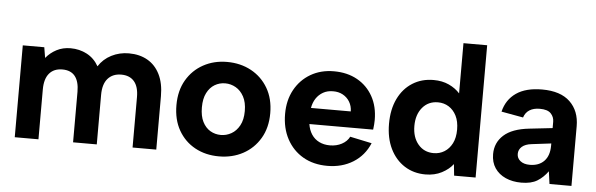

<svg xmlns="http://www.w3.org/2000/svg" viewBox="-47 -877 3233 1041"><g transform="rotate(5 1569.0 -356.5)"><path d="M58.3 0V-500H175.3L184.8 -442.6Q208.3 -471.5 242.3 -489.3Q276.3 -507 318.2 -507Q366.7 -507 407.1 -485.8Q447.6 -464.5 471.6 -422.1Q497.2 -462.5 540.9 -484.8Q584.6 -507 635.5 -507Q694 -507 737.3 -482.2Q780.5 -457.5 804.5 -409.2Q828.5 -361 828.5 -291V0H699.5V-275Q699.5 -330.7 674.9 -359.6Q650.2 -388.5 604.3 -388.5Q558 -388.5 531.3 -358.4Q504.7 -328.3 504.7 -269.5V0H375.7V-275Q375.7 -330.7 352.8 -359.6Q329.8 -388.5 284 -388.5Q237.6 -388.5 212.5 -358.6Q187.3 -328.8 187.3 -271V0Z M1169.9 7Q1096.9 7 1039.7 -24.2Q982.4 -55.5 949.4 -113.1Q916.4 -170.8 916.4 -250Q916.4 -329 950 -386.5Q983.6 -444 1041.1 -475.5Q1098.7 -507 1169.9 -507Q1243.3 -507 1301.4 -475.5Q1359.5 -444 1393.2 -386.5Q1427 -329 1427 -250Q1427 -171 1392.7 -113.2Q1358.5 -55.5 1300.4 -24.2Q1242.3 7 1169.9 7ZM1170.2 -109.5Q1200.2 -109.5 1227.1 -124.7Q1254.1 -139.9 1271.3 -171.2Q1288.5 -202.5 1288.5 -249.9Q1288.5 -297.3 1271.5 -328.5Q1254.6 -359.7 1227.6 -375.1Q1200.7 -390.5 1169.9 -390.5Q1139.1 -390.5 1112.9 -375.1Q1086.8 -359.6 1070.9 -328.6Q1054.9 -297.6 1054.9 -250Q1054.9 -202.4 1070.6 -171.4Q1086.3 -140.4 1112.4 -124.9Q1138.6 -109.5 1170.2 -109.5Z M1759.5 7Q1683.9 7 1627.4 -25.7Q1570.9 -58.5 1539.1 -117.5Q1507.4 -176.5 1507.4 -254.5Q1507.4 -328.5 1538.6 -385.5Q1569.9 -442.5 1625.1 -474.8Q1680.4 -507 1751.4 -507Q1824.5 -507 1879 -476.5Q1933.5 -446 1964 -391.2Q1994.5 -336.5 1994.5 -262.9Q1994.5 -251.9 1993.5 -239Q1992.5 -226 1990.5 -210.4H1643.4Q1648.4 -178.1 1664.1 -154.2Q1679.8 -130.3 1705.5 -117.6Q1731.1 -104.9 1764 -104.9Q1799.9 -104.9 1828.5 -120.1Q1857.1 -135.3 1870.1 -161.2L1988.6 -136.2Q1960.1 -68.1 1899.8 -30.5Q1839.5 7 1759.5 7ZM1644.4 -298.1H1861.1Q1860.6 -327.4 1846.9 -350.3Q1833.2 -373.2 1809.5 -386.2Q1785.9 -399.1 1755.5 -398.6Q1725.1 -398.6 1701.9 -385.4Q1678.7 -372.2 1664 -349.8Q1649.4 -327.4 1644.4 -298.1Z M2293.8 7Q2229.4 7 2179.6 -24.7Q2129.9 -56.5 2101.6 -114.2Q2073.4 -172 2073.4 -250Q2073.4 -328.5 2101.4 -386.3Q2129.4 -444 2179.4 -475.5Q2229.4 -507 2293.8 -507Q2341.2 -507 2377.6 -490.1Q2414.1 -473.1 2437.5 -446.7V-720H2566.5V0H2449.6L2443.1 -62.4Q2421.1 -33.4 2382.4 -13.2Q2343.7 7 2293.8 7ZM2328 -112Q2360.4 -112 2386.5 -128.2Q2412.7 -144.4 2428.4 -175Q2444 -205.6 2444 -250Q2444 -294.4 2428.6 -325Q2413.2 -355.6 2387 -372.1Q2360.9 -388.5 2328 -388.5Q2275.7 -388.5 2243.6 -350.2Q2211.4 -311.8 2211.4 -250Q2211.4 -188.2 2243.6 -150.1Q2275.7 -112 2328 -112Z M2815.3 6Q2767.4 6 2729.9 -10.7Q2692.4 -27.5 2671.1 -59Q2649.9 -90.5 2649.9 -135Q2649.9 -197.5 2695.4 -238.5Q2740.8 -279.5 2833.9 -289.5L2959.2 -303.5V-337.9Q2959.2 -363.8 2941.5 -382.7Q2923.8 -401.7 2881 -401.7Q2847.2 -401.7 2825 -387.7Q2802.9 -373.7 2794.4 -346.8L2675.4 -368.3Q2691.4 -434.4 2743.9 -470.7Q2796.4 -507 2884.5 -507Q2985.1 -507 3036.6 -457.5Q3088.2 -407.9 3088.2 -324.8V0H2968.7L2959.2 -68.4Q2934.6 -34 2901.9 -14Q2869.3 6 2815.3 6ZM2852.7 -94.3Q2902.4 -94.3 2930.8 -123.7Q2959.2 -153.1 2959.2 -207.9V-219.8L2853.5 -206.9Q2818.7 -202.9 2800.8 -187Q2782.9 -171 2782.9 -147.6Q2782.9 -124.2 2801.6 -109.3Q2820.3 -94.3 2852.7 -94.3Z"/></g></svg>

Font: Envelope Sans Variable
Style: Regular
Weight: 500
Designer: Andreas Rasmussen / Norman Anderson
Foundry: mail.de GmbH
Version: Version 1.150